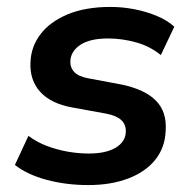

<svg xmlns="http://www.w3.org/2000/svg" viewBox="-20 -524 555 554"><path d="M235 10Q171 10 115 -5Q59 -20 23 -48L62 -132Q86 -114 115 -103Q144 -92 175 -86.5Q206 -81 236 -81Q286 -81 314 -98Q342 -115 343 -143Q344 -164 330.5 -177Q317 -190 287 -196L188 -214Q127 -225 96 -259Q65 -293 68 -346Q70 -390 97 -425.5Q124 -461 175 -482.5Q226 -504 299 -504Q333 -504 367 -497.5Q401 -491 431.5 -478.5Q462 -466 483 -447L444 -365Q414 -390 373.5 -401.5Q333 -413 292 -413Q240 -413 212.5 -395Q185 -377 183 -349Q182 -329 194.5 -316Q207 -303 235 -298L331 -280Q398 -266 430 -233.5Q462 -201 458 -146Q456 -98 428 -63Q400 -28 350 -9Q300 10 235 10Z"/></svg>

Font: Nunito Sans 10pt
Style: Bold Italic
Weight: 700
Italic angle: -9°
Designer: Vernon Adams
Foundry: Vernon Adams
Version: Version 3.101;gftools[0.9.27]